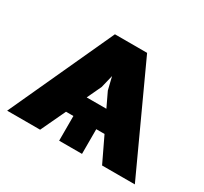

<svg xmlns="http://www.w3.org/2000/svg" viewBox="-115 -687 896 845"><g transform="rotate(30 333.5 -264.0)"><path d="M278.3 -225.6H378.4L343.8 -298.3L328.1 -362.8L312.5 -298.3ZM268.6 0V-125.5H231L171.9 0H4.4L247.1 -528.3H410.6L653.3 0H486.8L426.8 -125.5H384.8V0Z"/></g></svg>

Font: Bert Sans Black
Style: Regular
Weight: 900
Designer: Christian Robertson, Adam Twardoch, & Cristiano Sobral
Foundry: Google
Version: Version 12.135;January 10, 2020;FontCreator 12.0.0.2547 64-b